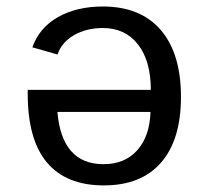

<svg xmlns="http://www.w3.org/2000/svg" viewBox="-20 -558 640 588"><path d="M441.9 -282.7Q441.9 -371.6 402.6 -421.9Q363.3 -472.2 294.9 -472.2Q244.6 -472.2 206.8 -450.4Q168.9 -428.7 156.2 -391.1L79.1 -413.1Q100.6 -473.6 158 -505.9Q215.3 -538.1 294.9 -538.1Q410.2 -538.1 472.2 -466.3Q534.2 -394.5 534.2 -260.7Q534.2 -130.4 473.4 -60.3Q412.6 9.8 297.9 9.8Q183.1 9.8 124 -60.1Q64.9 -129.9 64.9 -271V-282.7ZM296.9 -55.2Q362.3 -55.2 400.4 -97.9Q438.5 -140.6 440.9 -215.3H155.8Q169.4 -55.2 296.9 -55.2Z"/></svg>

Font: Cousine
Style: Regular
Weight: 400
Monospace: yes
Designer: Steve Matteson
Foundry: Ascender Corporation
Version: Version 1.20